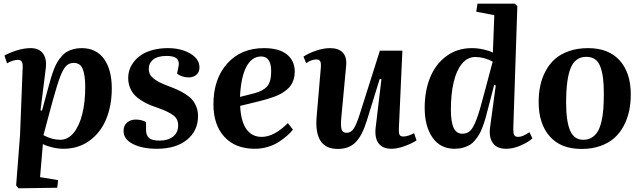

<svg xmlns="http://www.w3.org/2000/svg" viewBox="-20 -787 3459 1034"><path d="M87.9 -59.1 102.1 -423.8Q103 -445.8 96.9 -455.3Q90.8 -464.8 76.2 -464.8Q64 -464.8 46.9 -459.2Q29.8 -453.6 18.1 -445.8L3.9 -487.8Q30.8 -502.9 69.8 -515.4Q108.9 -527.8 145 -527.8Q191.4 -527.8 212.4 -497.8Q233.4 -467.8 226.1 -416L198.2 -192.9L206.1 -190.9L241.2 -319.8Q249 -349.1 255.4 -370.1Q261.7 -391.1 270.8 -414.3Q279.8 -437.5 289.3 -453.1Q298.8 -468.8 312 -484.1Q325.2 -499.5 340.6 -508.3Q356 -517.1 376 -522.5Q396 -527.8 419.9 -527.8Q498 -527.8 540 -470Q582 -412.1 582 -311Q582 -218.3 551.8 -145.3Q521.5 -72.3 461.7 -29.1Q401.9 14.2 321.8 14.2Q292.5 14.2 261.2 6.6Q230 -1 210.9 -11.2L195.8 167L293 183.1L288.1 224.1L80.1 227.1L66.9 211.9ZM377 -448.2Q352.1 -448.2 335.7 -431.2Q319.3 -414.1 303.5 -372.3Q287.6 -330.6 263.2 -242.2L213.9 -59.1Q259.8 -34.2 304.2 -34.2Q345.7 -34.2 376.5 -71.5Q407.2 -108.9 423.1 -172.9Q439 -236.8 439 -318.8Q439 -382.8 425.5 -415.5Q412.1 -448.2 377 -448.2Z M839.4 -29.8Q884.3 -29.8 911.9 -51.3Q939.5 -72.8 939.5 -111.8Q939.5 -146 914.1 -165.5Q888.7 -185.1 830.6 -206.1Q802.7 -215.3 781.7 -224.4Q760.7 -233.4 738.8 -247.6Q716.8 -261.7 702.6 -277.8Q688.5 -293.9 679.4 -316.9Q670.4 -339.8 670.4 -367.2Q670.4 -390.6 678 -412.8Q685.5 -435.1 702.4 -456.1Q719.2 -477.1 743.7 -492.9Q768.1 -508.8 804.4 -518.3Q840.8 -527.8 884.3 -527.8Q954.6 -527.8 1004.4 -498.8Q1054.2 -469.7 1054.2 -423.8Q1054.2 -399.4 1038.1 -384.8Q1022 -370.1 996.6 -370.1Q960.4 -370.1 933.6 -390.1L941.4 -429.2Q947.3 -457 932.1 -471.4Q917 -485.8 877.4 -485.8Q829.6 -485.8 805.4 -466.6Q781.2 -447.3 781.2 -415Q781.2 -384.8 806.9 -364.3Q832.5 -343.8 882.3 -325.2Q913.6 -313.5 934.1 -304.4Q954.6 -295.4 977.8 -280.8Q1001 -266.1 1014.6 -250.5Q1028.3 -234.9 1037.4 -212.2Q1046.4 -189.5 1046.4 -162.1Q1046.4 -82 986.6 -33.9Q926.8 14.2 825.2 14.2Q746.1 14.2 695.8 -11.5Q645.5 -37.1 645.5 -82Q645.5 -110.8 664.3 -127Q683.1 -143.1 711.4 -143.1Q741.2 -143.1 766.6 -129.9V-85Q767.6 -55.7 783.7 -42.7Q799.8 -29.8 839.4 -29.8Z M1401.4 -527.8Q1482.9 -527.8 1525.1 -493.9Q1567.4 -460 1567.4 -400.9Q1567.4 -378.9 1561.8 -360.6Q1556.2 -342.3 1547.1 -328.4Q1538.1 -314.5 1522.7 -302.5Q1507.3 -290.5 1492.7 -282.2Q1478 -273.9 1456.1 -265.9Q1434.1 -257.8 1416.5 -252.7Q1398.9 -247.6 1373.5 -241.2L1273.4 -216.8Q1276.9 -134.8 1306.4 -92.3Q1335.9 -49.8 1389.2 -49.8Q1456.1 -49.8 1530.3 -124L1557.6 -88.9Q1543.9 -71.8 1525.6 -55.7Q1507.3 -39.6 1481.4 -22.7Q1455.6 -5.9 1421.9 4.2Q1388.2 14.2 1352.5 14.2Q1247.1 14.2 1188.2 -50.3Q1129.4 -114.7 1129.4 -225.1Q1129.4 -361.8 1203.6 -444.8Q1277.8 -527.8 1401.4 -527.8ZM1440.4 -402.8Q1440.4 -482.9 1386.2 -482.9Q1336.4 -482.9 1306.9 -427.5Q1277.3 -372.1 1272.5 -265.1L1348.1 -284.2Q1397.5 -296.9 1418.9 -322Q1440.4 -347.2 1440.4 -402.8Z M1628.9 -446.8 1614.3 -481.9Q1640.6 -500 1681.6 -513.9Q1722.7 -527.8 1756.8 -527.8Q1803.7 -527.8 1826.2 -503.7Q1848.6 -479.5 1844.2 -433.1L1817.9 -151.9Q1814 -106.9 1819.8 -89.4Q1825.7 -71.8 1847.2 -71.8Q1869.1 -71.8 1884 -93Q1898.9 -114.3 1917 -170.9L2025.9 -514.2H2147L2127.9 -90.8Q2127 -69.8 2132.1 -60.8Q2137.2 -51.8 2151.9 -51.8Q2176.3 -51.8 2210 -69.8L2223.1 -30.8Q2198.2 -14.2 2158.7 0Q2119.1 14.2 2088.9 14.2Q2041 14.2 2019 -14.9Q1997.1 -43.9 2002.9 -98.1L2034.2 -360.8L2024.9 -361.8L1956.1 -139.2Q1931.2 -57.6 1895.5 -21.2Q1859.9 15.1 1798.8 15.1Q1670.9 15.1 1685.1 -157.2L1708 -424.8Q1709.5 -448.2 1704.3 -457.5Q1699.2 -466.8 1684.1 -466.8Q1656.7 -466.8 1628.9 -446.8Z M2766.1 -753.9 2744.1 -90.8Q2744.1 -68.8 2749.5 -59.3Q2754.9 -49.8 2771 -49.8Q2795.4 -49.8 2831.1 -75.2L2847.2 -42Q2827.6 -22.9 2786.4 -4.4Q2745.1 14.2 2706.1 14.2Q2655.3 14.2 2633.8 -17.1Q2612.3 -48.3 2619.1 -100.1L2649.9 -327.1L2641.1 -329.1L2606.9 -196.8Q2599.6 -167.5 2594 -148.2Q2588.4 -128.9 2579.3 -104.5Q2570.3 -80.1 2561.3 -64.5Q2552.2 -48.8 2538.8 -32.5Q2525.4 -16.1 2510 -6.8Q2494.6 2.4 2473.9 8.3Q2453.1 14.2 2428.2 14.2Q2351.1 14.2 2309.1 -46.4Q2267.1 -106.9 2267.1 -206.1Q2267.1 -297.9 2296.6 -370.1Q2326.2 -442.4 2384.5 -485.1Q2442.9 -527.8 2521 -527.8Q2551.8 -527.8 2583.5 -520.8Q2615.2 -513.7 2634.3 -503.9L2642.1 -705.1L2544.9 -724.1L2551.3 -767.1H2752.9ZM2470.2 -66.9Q2496.1 -66.9 2512.5 -82.8Q2528.8 -98.6 2545.9 -143.3Q2563 -188 2586.9 -280.8L2633.3 -455.1Q2587.4 -480 2540 -480Q2497.6 -480 2467.5 -443.4Q2437.5 -406.7 2422.9 -343.3Q2408.2 -279.8 2408.2 -195.8Q2408.2 -130.4 2422.9 -98.6Q2437.5 -66.9 2470.2 -66.9Z M3111.8 15.1Q2999.5 15.1 2940.2 -53Q2880.9 -121.1 2880.9 -236.8Q2880.9 -284.7 2889.9 -326.7Q2898.9 -368.7 2919.2 -406Q2939.5 -443.4 2969.7 -470Q3000 -496.6 3045.4 -512.2Q3090.8 -527.8 3147 -527.8Q3257.8 -527.8 3317.4 -461.4Q3377 -395 3377 -278.8Q3377 -231.9 3368.2 -189.9Q3359.4 -147.9 3339.4 -109.9Q3319.3 -71.8 3289.1 -44.4Q3258.8 -17.1 3213.6 -1Q3168.5 15.1 3111.8 15.1ZM3121.1 -34.2Q3147.9 -34.2 3167.7 -46.6Q3187.5 -59.1 3199.7 -80.1Q3211.9 -101.1 3219.2 -133.3Q3226.6 -165.5 3229.2 -200Q3231.9 -234.4 3231.9 -278.8Q3231.9 -329.1 3227.8 -364.3Q3223.6 -399.4 3213.4 -427Q3203.1 -454.6 3184.3 -467.8Q3165.5 -481 3137.7 -481Q3078.1 -481 3053.5 -421.1Q3028.8 -361.3 3028.8 -233.9Q3028.8 -133.8 3050.3 -84Q3071.8 -34.2 3121.1 -34.2Z"/></svg>

Font: Literata SemiBold
Style: Italic
Weight: 650
Italic angle: -2.39999°
Designer: Latin by Veronika Burian and Jose Scaglione. Greek by Irene Vlachou. Cyrillic by Vera Evstafieva
Foundry: TypeTogether
Version: Version 3.021